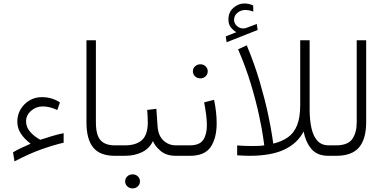

<svg xmlns="http://www.w3.org/2000/svg" viewBox="-20 -887 2186 1093"><path d="M128.4 -195.8Q128.4 -163.6 151.1 -137.2Q173.8 -110.8 209.5 -91.3Q248 -104 279.5 -113.3Q311 -122.6 342.3 -128.9V-74.7Q285.2 -61.5 215.6 -36.9Q146 -12.2 62.5 31.7L54.2 -20Q80.1 -35.2 102.3 -45.4Q124.5 -55.7 154.3 -68.8Q119.6 -95.2 99.1 -126Q78.6 -156.7 78.6 -195.3Q78.6 -233.4 97.4 -264.9Q116.2 -296.4 147.7 -315.2Q179.2 -334 217.8 -334Q276.9 -334 321.3 -303.7L306.2 -260.7Q262.2 -281.2 224.1 -281.2Q185.5 -281.2 157 -256.3Q128.4 -231.4 128.4 -195.8Z M472.2 -657.7H525.9V-190.9Q525.9 -118.2 552.2 -88.9Q578.6 -59.6 633.3 -59.6H654.3V0H633.3Q548.8 0 510.5 -47.4Q472.2 -94.7 472.2 -190.4Z M634.3 -59.6H690.9Q754.9 -59.6 787.8 -89.4Q820.8 -119.1 821.3 -187.5Q821.3 -208.5 820.3 -226.8Q819.3 -245.1 817.9 -261.2L870.1 -267.6L877 -168.5Q880.4 -115.7 909.9 -87.6Q939.5 -59.6 981.4 -59.6H1001V0H981Q926.8 0 894.3 -27.8Q861.8 -55.7 850.6 -84Q830.6 -41 787.8 -20.5Q745.1 0 690.4 0H634.3ZM692.4 145.5Q692.4 128.9 704.6 117.2Q716.8 105.5 734.9 105.5Q752.4 105.5 764.6 116.9Q776.9 128.4 776.9 145.5Q776.9 162.1 764.6 173.8Q752.4 185.5 734.9 185.5Q716.8 185.5 704.6 173.8Q692.4 162.1 692.4 145.5Z M1061 0H981.4V-59.6H1060.1Q1116.2 -59.6 1137 -90.8Q1157.7 -122.1 1157.7 -174.3Q1157.7 -202.6 1153.1 -237.1Q1148.4 -271.5 1142.1 -304.2L1198.7 -318.8Q1213.4 -248.5 1213.4 -185.1Q1213.4 -101.1 1179.4 -50.5Q1145.5 0 1061 0ZM1078.1 -481Q1078.1 -497.6 1090.3 -509.3Q1102.5 -521 1120.6 -521Q1138.2 -521 1150.4 -509.5Q1162.6 -498 1162.6 -481Q1162.6 -464.4 1150.4 -452.6Q1138.2 -440.9 1120.6 -440.9Q1102.5 -440.9 1090.3 -452.6Q1078.1 -464.4 1078.1 -481Z M1325.2 -703.6Q1307.1 -714.8 1293.7 -731.9Q1280.3 -749 1280.3 -776.9Q1280.3 -816.9 1308.3 -842Q1336.4 -867.2 1371.1 -867.2Q1397 -867.2 1421.4 -856L1421.9 -820.8Q1409.7 -826.2 1398.2 -828.1Q1386.7 -830.1 1375.5 -830.1Q1351.6 -830.1 1332 -814.5Q1312.5 -798.8 1312.5 -773.4Q1312.5 -752.4 1330.8 -737.3Q1349.1 -722.2 1372.6 -725.6Q1375 -725.6 1377.4 -726.6Q1379.9 -727.5 1381.8 -728L1441.9 -750.5L1446.8 -716.3L1270 -646.5L1265.1 -679.7ZM1535.6 -69.3Q1584.5 -81.5 1618.7 -105.2Q1652.8 -128.9 1670.9 -173.1Q1689 -217.3 1689 -290V-657.7H1742.7V-264.2Q1742.7 -205.6 1752.7 -159.2Q1762.7 -112.8 1786.4 -86.2Q1810.1 -59.6 1851.6 -59.6H1875V0H1850.6Q1784.2 0 1751.5 -40.5Q1718.8 -81.1 1708.5 -138.7Q1673.3 -70.8 1598.4 -35.4Q1523.4 0 1398.9 0Q1382.3 0 1365.2 -1Q1348.1 -2 1330.1 -2.9V-59.1Q1354.5 -57.6 1372.6 -56.6Q1390.6 -55.7 1408.7 -55.7Q1435.1 -55.7 1451.7 -56.4Q1468.3 -57.1 1484.4 -59.6Q1484.4 -59.6 1478 -105Q1471.7 -150.4 1455.3 -227.8Q1439 -305.2 1409.9 -403.1Q1380.9 -501 1335.4 -606.4L1384.8 -628.9Q1429.7 -520.5 1459 -420.4Q1488.3 -320.3 1505.1 -241Q1522 -161.6 1528.8 -115.5Q1535.6 -69.3 1535.6 -69.3Z M1855.5 -59.6H1893.6Q1960.4 -59.6 1985.6 -95.9Q2010.7 -132.3 2010.7 -190.4V-657.7H2064.5V-190.9Q2064.5 -95.7 2023.9 -47.9Q1983.4 0 1893.1 0H1855.5Z"/></svg>

Font: Vazirmatn RD UI ExtraLight
Style: Regular
Weight: 200
Designer: Saber Rastikerdar
Foundry: Saber Rastikerdar
Version: Version 33.003